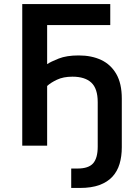

<svg xmlns="http://www.w3.org/2000/svg" viewBox="-20 -720 685 949"><path d="M90 0V-700H525V-596H213V-403Q231 -415 270 -430.5Q309 -446 369 -446Q433 -446 480.5 -423.5Q528 -401 555 -354Q582 -307 582 -233V8Q582 53 571 90Q560 127 535.5 153.5Q511 180 471.5 194.5Q432 209 375 209H332V113H363Q418 113 440.5 87Q463 61 463 5V-215Q463 -282 431.5 -311.5Q400 -341 338 -341Q293 -341 261.5 -326Q230 -311 213 -295V0Z"/></svg>

Font: Golos Text Medium
Style: Regular
Weight: 500
Designer: A.Korolkova, Vitaly Kuzmin
Foundry: ParaType Ltd
Version: Version 2.004